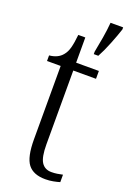

<svg xmlns="http://www.w3.org/2000/svg" viewBox="-149 -812 585 873"><g transform="rotate(20 144.0 -375.0)"><path d="M191 10Q133 10 107 -23.5Q81 -57 81 -143V-498H15V-525Q57 -529 78 -555Q91 -570 97.5 -594Q104 -618 108 -658H142V-536H252V-498H142V-141Q142 -79 158 -54.5Q174 -30 206 -30Q221 -30 233.5 -32Q246 -34 260 -37V-1Q247 3 229 6.5Q211 10 191 10ZM204 -612Q211 -647 217.5 -685.5Q224 -724 227 -760H288V-750Q278 -719 260.5 -675Q243 -631 226 -600H204Z"/></g></svg>

Font: Noto Serif Lao Condensed Light
Style: Regular
Weight: 300
Width: 3
Designer: Monotype Design Team
Foundry: Monotype Imaging Inc.
Version: Version 2.003; ttfautohint (v1.8.4.7-5d5b)